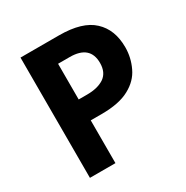

<svg xmlns="http://www.w3.org/2000/svg" viewBox="-164 -850 956 987"><g transform="rotate(-30 314.0 -357.0)"><path d="M317.9 -713.9Q456.5 -713.9 519.5 -654.3Q583 -595.7 583 -491.2Q583 -429.7 556.6 -374.5Q530.8 -319.3 470.7 -287.1Q410.6 -253.9 306.2 -253.9H241.2V0H89.8V-713.9ZM310.1 -589.8H241.2V-377.9H291Q354.5 -377.9 392.6 -403.3Q430.2 -429.7 430.2 -485.8Q430.2 -589.8 310.1 -589.8Z"/></g></svg>

Font: Droid Sans Thai
Style: Bold
Weight: 700
Designer: Steve Matteson
Foundry: Ascender Corporation
Version: Version 1.00